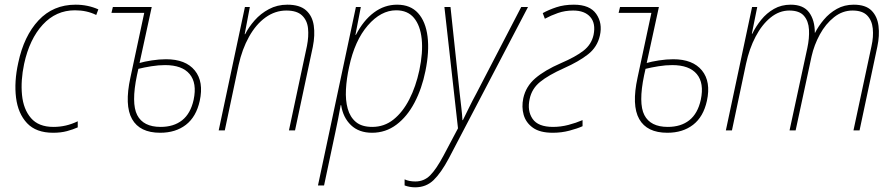

<svg xmlns="http://www.w3.org/2000/svg" viewBox="-20 -557 3819 820"><path d="M207 10Q134 10 95.5 -31Q57 -72 48.5 -140Q40 -208 58 -289Q82 -403 144.5 -470Q207 -537 303 -537Q355 -537 400 -517L391 -493Q351 -513 300 -513Q219 -513 162.5 -451.5Q106 -390 83 -284Q68 -213 74 -151.5Q80 -90 112.5 -52.5Q145 -15 208 -15Q236 -15 261.5 -21Q287 -27 312 -39V-13Q292 -4 266 3Q240 10 207 10Z M664 10Q577 10 544 -48.5Q511 -107 537 -226L596 -502H456L462 -527H628L576 -288Q596 -294 628 -299Q660 -304 689 -304Q773 -304 812 -256Q851 -208 833 -126Q818 -58 774 -24Q730 10 664 10ZM565 -236Q540 -116 566 -65.5Q592 -15 666 -15Q722 -15 758 -43.5Q794 -72 807 -131Q822 -202 790 -240.5Q758 -279 685 -279Q657 -279 626 -274Q595 -269 571 -263Z M914 0 1026 -527H1047L1025 -411H1027Q1042 -441 1067.5 -470Q1093 -499 1128.5 -518Q1164 -537 1207 -537Q1260 -537 1287 -513Q1314 -489 1320 -448Q1326 -407 1316 -357L1240 0H1214L1291 -361Q1299 -402 1295.5 -436Q1292 -470 1270 -491Q1248 -512 1203 -512Q1155 -512 1114 -482.5Q1073 -453 1043.5 -400Q1014 -347 999 -279L940 0Z M1338 235 1500 -527H1521L1498 -408H1500Q1532 -470 1577 -503.5Q1622 -537 1676 -537Q1733 -537 1765.5 -501Q1798 -465 1806 -401Q1814 -337 1797 -254Q1782 -179 1750.5 -119Q1719 -59 1673 -24.5Q1627 10 1569 10Q1513 10 1479 -22.5Q1445 -55 1437 -108H1435Q1430 -80 1424 -49Q1418 -18 1412 9L1364 235ZM1570 -15Q1621 -15 1660.5 -46.5Q1700 -78 1728 -132.5Q1756 -187 1771 -257Q1787 -333 1781 -390.5Q1775 -448 1748 -480.5Q1721 -513 1672 -513Q1607 -513 1551 -448.5Q1495 -384 1471 -271Q1460 -221 1457.5 -175Q1455 -129 1465 -93Q1475 -57 1500 -36Q1525 -15 1570 -15Z M1753 243Q1730 243 1708 235V209Q1727 218 1754 218Q1791 218 1817 192Q1843 166 1874 108L1936 -9L1878 -527H1904L1943 -161Q1947 -125 1950.5 -95.5Q1954 -66 1955 -44H1957Q1968 -66 1982.5 -96Q1997 -126 2015 -159L2206 -527H2235L1897 119Q1864 181 1832 212Q1800 243 1753 243Z M2341 10Q2286 10 2256 -11.5Q2226 -33 2216.5 -66.5Q2207 -100 2215 -138Q2226 -188 2266 -222.5Q2306 -257 2375 -287Q2438 -314 2472 -340.5Q2506 -367 2515 -408Q2525 -457 2501 -484.5Q2477 -512 2428 -512Q2393 -512 2363 -501.5Q2333 -491 2307 -477L2298 -501Q2323 -515 2356 -526Q2389 -537 2431 -537Q2499 -537 2526.5 -497.5Q2554 -458 2542 -405Q2531 -356 2491.5 -325Q2452 -294 2389 -266Q2322 -236 2286.5 -207Q2251 -178 2242 -134Q2231 -84 2254.5 -49.5Q2278 -15 2342 -15Q2375 -15 2407.5 -23.5Q2440 -32 2468 -44V-18Q2446 -8 2412 1Q2378 10 2341 10Z M2830 10Q2743 10 2710 -48.5Q2677 -107 2703 -226L2762 -502H2622L2628 -527H2794L2742 -288Q2762 -294 2794 -299Q2826 -304 2855 -304Q2939 -304 2978 -256Q3017 -208 2999 -126Q2984 -58 2940 -24Q2896 10 2830 10ZM2731 -236Q2706 -116 2732 -65.5Q2758 -15 2832 -15Q2888 -15 2924 -43.5Q2960 -72 2973 -131Q2988 -202 2956 -240.5Q2924 -279 2851 -279Q2823 -279 2792 -274Q2761 -269 2737 -263Z M3080 0 3192 -527H3214L3191 -413H3193Q3208 -444 3231 -472.5Q3254 -501 3285.5 -519Q3317 -537 3357 -537Q3411 -537 3435.5 -504Q3460 -471 3460 -417H3461Q3475 -445 3498.5 -473Q3522 -501 3554 -519Q3586 -537 3626 -537Q3677 -537 3702 -512Q3727 -487 3732 -446Q3737 -405 3727 -358L3651 0H3625L3702 -360Q3711 -400 3707.5 -435Q3704 -470 3683.5 -491Q3663 -512 3621 -512Q3578 -512 3542 -483.5Q3506 -455 3481.5 -410Q3457 -365 3446 -316L3378 0H3352L3428 -352Q3437 -394 3435 -430.5Q3433 -467 3413.5 -489.5Q3394 -512 3351 -512Q3308 -512 3271 -482Q3234 -452 3207 -400.5Q3180 -349 3166 -284L3106 0Z"/></svg>

Font: Noto Sans SemiCondensed Thin
Style: Italic
Weight: 100
Width: 4
Italic angle: -12°
Designer: Monotype Design Team
Foundry: Monotype Imaging Inc.
Version: Version 2.013; ttfautohint (v1.8.4.7-5d5b)